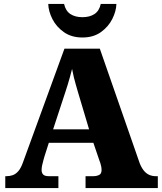

<svg xmlns="http://www.w3.org/2000/svg" viewBox="-20 -963 828 983"><path d="M7 0V-61H14Q31 -61 46 -66.5Q61 -72 74 -87Q87 -102 97 -130L310 -714H491L695 -128Q704 -105 716 -90Q728 -75 743.5 -68Q759 -61 777 -61H788V0H418V-61H458Q474 -61 487 -67Q500 -73 500 -92Q500 -102 498 -111.5Q496 -121 493.5 -129Q491 -137 489 -141L458 -232H230L207 -160Q205 -152 201.5 -140Q198 -128 195.5 -115.5Q193 -103 193 -93Q193 -78 201 -69.5Q209 -61 230 -61H279V0ZM252 -301H436L379 -492Q374 -510 368.5 -528.5Q363 -547 358 -567.5Q353 -588 349 -610Q344 -589 338 -568.5Q332 -548 326.5 -529Q321 -510 315 -493ZM402 -771Q346 -771 307 -798.5Q268 -826 248 -866Q228 -906 227 -943H308Q316 -907 340.5 -891Q365 -875 402 -875Q439 -875 463.5 -891Q488 -907 496 -943H576Q575 -906 555 -866Q535 -826 496.5 -798.5Q458 -771 402 -771Z"/></svg>

Font: Noto Serif Hebrew Black
Style: Regular
Weight: 900
Version: Version 2.003